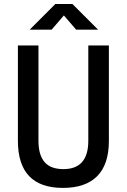

<svg xmlns="http://www.w3.org/2000/svg" viewBox="-20 -918 626 948"><path d="M291 9.8Q68.4 9.8 68.4 -222.7V-693.4H169.9V-222.7Q169.9 -153.3 199.7 -118.2Q229.5 -83 293 -83Q416 -83 416 -222.7V-693.4H517.6V-222.7Q517.6 -106.4 460 -48.3Q402.3 9.8 291 9.8ZM126.5 -771.5 253.4 -898.4H337.4L464.4 -771.5H356L295.4 -841.8L234.9 -771.5Z"/></svg>

Font: CaskaydiaCove NFP
Style: Regular
Weight: 400
Designer: Aaron Bell
Foundry: Saja Typeworks
Version: Version 2111.001; VTT 6.35;Nerd Fonts 3.1.1